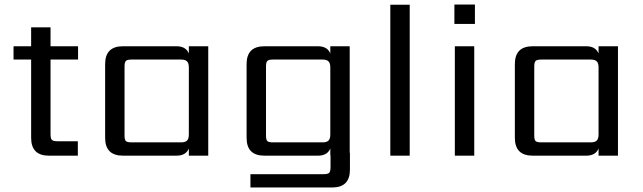

<svg xmlns="http://www.w3.org/2000/svg" viewBox="-20 -690 2849 851"><path d="M326 -426H204V-95Q204 -76 210 -70Q216 -64 235 -64H325V0H197Q118 0 118 -79V-426H40V-485H118V-569H204V-485H326Z M563 -59H783Q801 -59 809 -67Q817 -75 817 -94V-391Q817 -410 809 -418Q801 -426 783 -426H563Q544 -426 538 -420Q532 -414 532 -395V-90Q532 -70 538 -64.5Q544 -59 563 -59ZM817 -485H903V0H817V-32Q804 0 762 0H525Q446 0 446 -79V-406Q446 -485 525 -485H762Q804 -485 817 -453Z M1190 -59H1410Q1428 -59 1436 -67Q1444 -75 1444 -94V-391Q1444 -410 1436 -418Q1428 -426 1410 -426H1190Q1171 -426 1165 -420Q1159 -414 1159 -395V-90Q1159 -70 1165 -64.5Q1171 -59 1190 -59ZM1530 -13H1531V62Q1531 141 1452 141H1090V82H1414Q1433 82 1439 76Q1445 70 1445 51V-2H1444V-32Q1431 0 1389 0H1152Q1073 0 1073 -79V-406Q1073 -485 1152 -485H1389Q1431 -485 1444 -453V-485H1530Z M1796 0H1710V-669H1796Z M2082 0H1996V-485H2082ZM1994 -584V-670H2085V-584Z M2379 -59H2599Q2617 -59 2625 -67Q2633 -75 2633 -94V-391Q2633 -410 2625 -418Q2617 -426 2599 -426H2379Q2360 -426 2354 -420Q2348 -414 2348 -395V-90Q2348 -70 2354 -64.5Q2360 -59 2379 -59ZM2633 -485H2719V0H2633V-32Q2620 0 2578 0H2341Q2262 0 2262 -79V-406Q2262 -485 2341 -485H2578Q2620 -485 2633 -453Z"/></svg>

Font: Sarpanch
Style: Regular
Weight: 400
Designer: Manushi Parikh (Devanagari and Latin), Jyotish Sonowal (Devanagari)
Foundry: Indian Type Foundry
Version: Version 2.004;PS 1.0;hotconv 1.0.78;makeotf.lib2.5.61930; tt